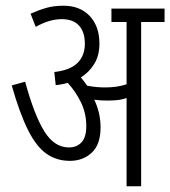

<svg xmlns="http://www.w3.org/2000/svg" viewBox="-20 -652 596 672"><path d="M332 -206Q332 -146 301 -117.5Q270 -89 225 -89Q178 -89 142.5 -114Q107 -139 78 -197Q49 -255 21 -353L68 -366Q100 -249 135 -192.5Q170 -136 221 -136Q249 -136 265.5 -154Q282 -172 282 -210Q282 -256 263 -294.5Q244 -333 217 -362Q197 -356 175 -354L170 -400Q225 -406 251 -431.5Q277 -457 277 -499Q277 -540 256.5 -562.5Q236 -585 196 -585Q153 -585 105 -558L87 -604Q116 -617 142.5 -624.5Q169 -632 202 -632Q260 -632 294 -596Q328 -560 328 -499Q328 -458 310 -428.5Q292 -399 263 -381Q275 -367 285 -352Q301 -349 316.5 -347.5Q332 -346 348 -346Q390 -346 423 -357V-575H370V-622H556V-575H474V0H423V-309Q406 -303 389 -301.5Q372 -300 355 -300Q331 -300 310 -303Q320 -282 326 -257.5Q332 -233 332 -206Z"/></svg>

Font: Noto Sans ExtraCondensed Light
Style: Italic
Weight: 300
Width: 2
Italic angle: -12°
Designer: Monotype Design Team
Foundry: Monotype Imaging Inc.
Version: Version 2.013; ttfautohint (v1.8.4.7-5d5b)